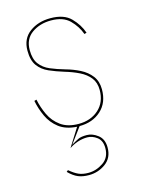

<svg xmlns="http://www.w3.org/2000/svg" viewBox="-107 -533 617 821"><g transform="rotate(-15 201.5 -122.5)"><path d="M50 -147Q57 -112 73 -78Q89 -44 119.5 -22Q150 0 198 0Q252 0 287 -31.5Q322 -63 322 -117Q322 -150 305 -171.5Q288 -193 259.5 -207Q231 -221 197 -231Q161 -242 131.5 -255Q102 -268 84.5 -292Q67 -316 67 -359Q67 -412 105 -440Q143 -468 197 -468Q257 -468 287.5 -437Q318 -406 331 -368L321 -365Q308 -401 279.5 -429.5Q251 -458 197 -458Q148 -458 112.5 -433Q77 -408 77 -359Q77 -319 94 -296.5Q111 -274 139.5 -262Q168 -250 203 -240Q236 -231 265.5 -216Q295 -201 313.5 -177Q332 -153 332 -117Q332 -58 294.5 -24Q257 10 199 10L148 79Q168 67 180.5 61Q193 55 218 55Q243 55 267 73.5Q291 92 291 129Q291 175 258 199Q225 223 184 223Q156 223 136 214.5Q116 206 95 185L102 179Q123 197 141 205Q159 213 184 213Q219 213 250 192Q281 171 281 129Q281 96 260.5 80.5Q240 65 218 65Q196 65 175 72Q154 79 137 91L188 10Q139 7 109 -16Q79 -39 63 -73.5Q47 -108 40 -144Z"/></g></svg>

Font: Jost* Hairline
Style: Regular
Weight: 100
Version: Version 3.7